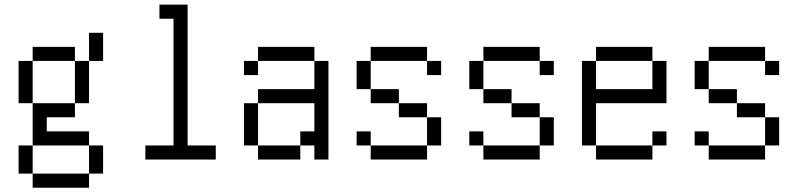

<svg xmlns="http://www.w3.org/2000/svg" viewBox="-20 -708 3540 852"><path d="M125 62.5V125H375V62.5ZM125 62.5Q125 62.5 125 -62.5H62.5Q62.5 -62.5 62.5 62.5ZM375 62.5H437.5Q437.5 62.5 437.5 -62.5H375Q375 -62.5 375 62.5ZM125 -62.5H375V-125H187.5V-187.5H312.5V-250H125ZM125 -250V-437.5H62.5V-250ZM312.5 -250H375V-437.5H312.5ZM125 -437.5H312.5V-500H125ZM375 -437.5H437.5Q437.5 -437.5 437.5 -562.5H375Q375 -562.5 375 -437.5Z M937.5 0V-62.5H812.5Q812.5 -62.5 812.5 -687.5H687.5V-625H750V-62.5H625V0Z M1125 -62.5V0H1312.5V-62.5ZM1125 -62.5V-250H1062.5V-62.5ZM1375 -62.5V0H1437.5V-437.5H1375Q1375 -437.5 1375 -312.5H1125V-250H1375Q1375 -250 1375 -125H1312.5V-62.5ZM1125 -437.5H1062.5V-375H1125ZM1125 -437.5H1375V-500H1125Z M1937.5 -375V-437.5H1875V-375ZM1625 -62.5V0H1875V-62.5ZM1625 -62.5V-125H1562.5V-62.5ZM1875 -62.5H1937.5Q1937.5 -62.5 1937.5 -187.5H1875Q1875 -187.5 1875 -62.5ZM1875 -187.5V-250H1750V-187.5ZM1750 -250V-312.5H1625V-250ZM1625 -312.5Q1625 -312.5 1625 -437.5H1562.5Q1562.5 -437.5 1562.5 -312.5ZM1625 -437.5H1875V-500H1625Z M2437.5 -375V-437.5H2375V-375ZM2125 -62.5V0H2375V-62.5ZM2125 -62.5V-125H2062.5V-62.5ZM2375 -62.5H2437.5Q2437.5 -62.5 2437.5 -187.5H2375Q2375 -187.5 2375 -62.5ZM2375 -187.5V-250H2250V-187.5ZM2250 -250V-312.5H2125V-250ZM2125 -312.5Q2125 -312.5 2125 -437.5H2062.5Q2062.5 -437.5 2062.5 -312.5ZM2125 -437.5H2375V-500H2125Z M2937.5 -62.5V-125H2875V-62.5H2625V0H2875V-62.5ZM2625 -62.5V-250H2937.5V-437.5H2875Q2875 -437.5 2875 -312.5H2625Q2625 -312.5 2625 -437.5H2562.5Q2562.5 -437.5 2562.5 -62.5ZM2625 -437.5H2875V-500H2625Z M3437.5 -375V-437.5H3375V-375ZM3125 -62.5V0H3375V-62.5ZM3125 -62.5V-125H3062.5V-62.5ZM3375 -62.5H3437.5Q3437.5 -62.5 3437.5 -187.5H3375Q3375 -187.5 3375 -62.5ZM3375 -187.5V-250H3250V-187.5ZM3250 -250V-312.5H3125V-250ZM3125 -312.5Q3125 -312.5 3125 -437.5H3062.5Q3062.5 -437.5 3062.5 -312.5ZM3125 -437.5H3375V-500H3125Z"/></svg>

Font: Unifont
Style: Regular
Weight: 500
Version: Version 15.1.04